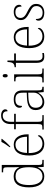

<svg xmlns="http://www.w3.org/2000/svg" viewBox="1308 -2120 822 3478"><g transform="rotate(-90 1719.0 -381.0)"><path d="M263 10C350 10 396 -38 426 -107H429L434 0H562V-25H548C481 -25 470 -30 470 -97V-760H336V-735H358C414 -735 428 -730 428 -659V-548C428 -519 429 -481 431 -445H426C399 -506 343 -544 257 -544C126 -544 64 -447 64 -267C64 -85 138 10 263 10ZM262 -22C168 -21 106 -107 106 -264C106 -422 151 -510 262 -510C389 -510 429 -426 429 -265C429 -114 377 -24 262 -22Z M793 -619V-606H803C847 -642 918 -721 943 -756V-766H887C866 -721 822 -657 793 -619ZM849 10C954 10 1008 -51 1008 -86C1008 -97 1004 -103 997 -107C974 -61 928 -23 853 -23C751 -23 684 -106 685 -273H1025V-294C1025 -452 954 -543 840 -543C712 -543 641 -451 641 -262C641 -88 721 10 849 10ZM981 -303H687C694 -432 735 -512 839 -512C933 -512 980 -427 981 -303Z M1112 0H1373V-25H1322C1266 -25 1252 -30 1252 -101V-506H1396V-536H1252V-599C1252 -688 1290 -742 1363 -742C1427 -742 1443 -702 1443 -655C1461 -655 1478 -669 1478 -698C1478 -735 1439 -772 1367 -772C1269 -772 1210 -708 1210 -597V-536H1116V-506H1210V-101C1210 -30 1197 -25 1140 -25H1112Z M1608 10C1703 10 1752 -54 1779 -100H1782L1790 0H1886V-25H1880C1828 -25 1821 -40 1821 -111V-383C1821 -485 1775 -543 1657 -543C1546 -543 1506 -490 1506 -443C1506 -408 1517 -393 1540 -393C1540 -467 1562 -513 1657 -513C1763 -513 1779 -454 1779 -371V-307L1696 -304C1537 -299 1464 -252 1464 -147C1464 -39 1527 10 1608 10ZM1616 -23C1538 -23 1506 -78 1506 -145C1506 -225 1551 -273 1698 -278L1779 -281V-174C1779 -104 1709 -23 1616 -23Z M2086 -653C2104 -653 2116 -663 2116 -698C2116 -732 2104 -743 2086 -743C2068 -743 2056 -732 2056 -698C2056 -663 2068 -653 2086 -653ZM1965 0H2216V-25H2190C2123 -25 2112 -30 2112 -98V-536H1985V-511H2000C2056 -511 2070 -506 2070 -435V-97C2070 -30 2059 -25 1992 -25H1965Z M2434 10C2455 10 2478 8 2498 3V-26C2477 -22 2461 -21 2439 -21C2385 -21 2361 -52 2361 -134V-504H2489V-536H2361V-657H2335C2333 -595 2322 -566 2307 -551C2292 -537 2269 -528 2241 -528V-504H2319V-142C2319 -30 2352 10 2434 10Z M2794 10C2899 10 2953 -51 2953 -86C2953 -97 2949 -103 2942 -107C2919 -61 2873 -23 2798 -23C2696 -23 2629 -106 2630 -273H2970V-294C2970 -452 2899 -543 2785 -543C2657 -543 2586 -451 2586 -262C2586 -88 2666 10 2794 10ZM2926 -303H2632C2639 -432 2680 -512 2784 -512C2878 -512 2925 -427 2926 -303Z M3230 10C3323 10 3387 -46 3387 -134C3387 -199 3362 -238 3260 -289C3177 -330 3133 -360 3133 -421C3133 -474 3166 -513 3238 -513C3303 -513 3339 -484 3339 -402C3360 -402 3371 -419 3371 -447C3371 -492 3334 -543 3243 -543C3152 -543 3094 -493 3094 -418C3094 -342 3133 -308 3246 -249C3332 -207 3348 -180 3348 -131C3348 -70 3308 -20 3231 -20C3139 -20 3114 -68 3114 -143C3098 -143 3084 -129 3084 -95C3084 -45 3120 10 3230 10Z"/></g></svg>

Font: Noto Serif Ethiopic ExtraLight
Style: Regular
Weight: 200
Designer: Monotype Design Team
Foundry: Monotype Imaging Inc.
Version: Version 2.102